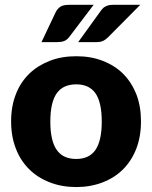

<svg xmlns="http://www.w3.org/2000/svg" viewBox="-20 -756 621 784"><path d="M291.5 -526.4Q351.1 -526.4 398.9 -507.8Q448.2 -488.8 482.4 -455.1Q516.6 -420.9 536.6 -371.6Q555.7 -321.8 555.7 -260.7Q555.7 -198.7 536.6 -148.9Q517.1 -99.1 482.4 -64.5Q448.2 -30.3 398.9 -11.2Q349.6 7.8 291.5 7.8Q232.4 7.8 183.6 -11.2Q133.3 -30.8 99.6 -64.5Q63.5 -100.1 44.9 -148.9Q25.4 -198.2 25.4 -260.7Q25.4 -322.3 44.9 -371.6Q63.5 -419.9 99.6 -455.1Q133.8 -488.3 183.6 -507.8Q231.4 -526.4 291.5 -526.4ZM291.5 -106.9Q344.7 -106.9 370.6 -145Q395.5 -182.6 395.5 -259.3Q395.5 -336.9 370.6 -374Q344.7 -411.6 291.5 -411.6Q236.8 -411.6 210.9 -374Q185.5 -336.9 185.5 -259.3Q185.5 -182.1 210.9 -145Q236.3 -106.9 291.5 -106.9ZM262.7 -736.3H362.3L262.7 -605Q252.9 -592.3 241.7 -588.4Q230.5 -584 212.4 -584H149.4L207.5 -706.5Q214.8 -720.7 227.1 -729Q238.8 -736.3 262.7 -736.3ZM442.4 -736.3H552.7L422.4 -605Q410.6 -593.3 400.4 -588.9Q390.6 -584 372.6 -584H299.3L387.7 -706.5Q388.2 -707 391.8 -712.2Q395.5 -717.3 397.5 -719.2Q402.3 -725.1 408.7 -728.5Q414.6 -731.9 422.9 -734.4Q430.2 -736.3 442.4 -736.3Z"/></svg>

Font: Lato-ExtraBold
Style: Regular
Weight: 500
Designer: Lukasz Dziedzic with Adam Twardoch and Botio Nikoltchev
Foundry: tyPoland Lukasz Dziedzic
Version: ""